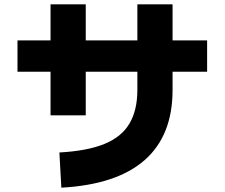

<svg xmlns="http://www.w3.org/2000/svg" viewBox="-20 -809 1040 889"><path d="M61 -477V-622H939V-477ZM377 -275H214V-789H377ZM264 60 255 -103Q384 -110 463.5 -142.5Q543 -175 579.5 -237Q616 -299 616 -392V-789H779V-392Q779 -181 649.5 -67.5Q520 46 264 60Z"/></svg>

Font: Murecho Thin ExtraBold
Style: Regular
Weight: 800
Version: Version 1.010